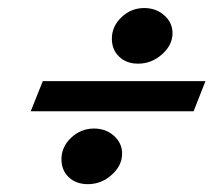

<svg xmlns="http://www.w3.org/2000/svg" viewBox="-20 -575 532 478"><path d="M198.5 -116.5Q232.5 -116.5 258.2 -139.8Q284 -163 284 -192.5Q284 -218.5 263.8 -236.8Q243.5 -255 214 -255Q181.5 -255 157.2 -232.2Q133 -209.5 133 -178.5Q133 -151 151.2 -133.8Q169.5 -116.5 198.5 -116.5ZM323.5 -416.5Q357.5 -416.5 383.5 -439.8Q409.5 -463 409.5 -492.5Q409.5 -518.5 389 -536.8Q368.5 -555 339 -555Q306.5 -555 282.5 -532.2Q258.5 -509.5 258.5 -478.5Q258.5 -451 276.8 -433.8Q295 -416.5 323.5 -416.5ZM56.5 -298 86.5 -373H491.5L462 -298Z"/></svg>

Font: Libre Caslon Text
Style: Italic
Weight: 400
Italic angle: -22.583°
Designer: Pablo Impallari, Rodrigo Fuenzalida, Katja Schimmel
Foundry: Pablo Impallari, Rodrigo Fuenzalida
Version: Version 2.000